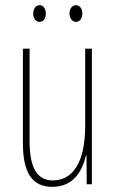

<svg xmlns="http://www.w3.org/2000/svg" viewBox="-20 -716 448 746"><path d="M109 -663C109 -646 118 -631 134 -631C148 -631 158 -644 158 -663C158 -682 148 -696 134 -696C118 -696 109 -680 109 -663ZM250 -664C250 -646 260 -631 275 -631C290 -631 300 -645 300 -664C300 -683 289 -696 275 -696C260 -696 250 -681 250 -664ZM337 -527H311V-228C311 -82 261 -15 185 -15C127 -15 95 -60 95 -167V-527H69V-159C69 -45 105 10 183 10C268 10 300 -54 314 -112H316L317 0H337Z"/></svg>

Font: Noto Sans Arabic UI XCn Th
Style: Regular
Weight: 100
Width: 2
Designer: Monotype Design Team, Nadine Chahine and Nizar Qandah
Foundry: Monotype Imaging Inc.
Version: Version 2.010